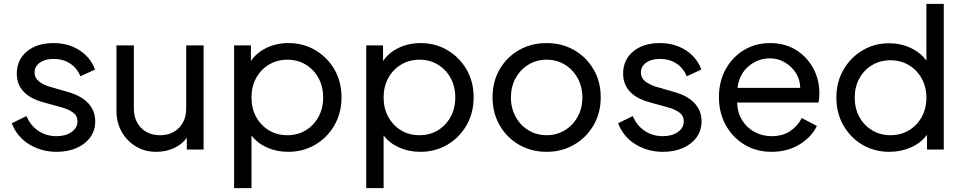

<svg xmlns="http://www.w3.org/2000/svg" viewBox="-20 -774 4985 994"><path d="M273 12Q195 12 131.5 -26.5Q68 -65 41 -136L117 -173Q139 -122 180 -95.5Q221 -69 273 -69Q320 -69 350.5 -90.5Q381 -112 381 -146Q381 -175 357.5 -192Q334 -209 296 -219L206 -244Q67 -281 67 -394Q67 -464 119 -507.5Q171 -551 257 -551Q333 -551 390.5 -514.5Q448 -478 472 -414L396 -379Q379 -422 342.5 -445.5Q306 -469 257 -469Q213 -469 186 -449.5Q159 -430 159 -399Q159 -371 180.5 -353.5Q202 -336 237 -325L331 -298Q400 -279 436.5 -240Q473 -201 473 -146Q473 -99 447.5 -63.5Q422 -28 377 -8Q332 12 273 12Z M788 12Q729 12 682.5 -16.5Q636 -45 609.5 -92.5Q583 -140 583 -198V-539H673V-214Q673 -150 710.5 -112Q748 -74 809 -74Q869 -74 906.5 -112Q944 -150 944 -214V-539H1034V0H947V-61Q923 -27 881.5 -7.5Q840 12 788 12Z M1192 200V-539H1279V-458Q1308 -501 1359.5 -526Q1411 -551 1474 -551Q1550 -551 1612 -514.5Q1674 -478 1711 -415Q1748 -352 1748 -270Q1748 -189 1711 -125Q1674 -61 1611.5 -24.5Q1549 12 1472 12Q1412 12 1362 -10.5Q1312 -33 1282 -73V200ZM1468 -74Q1521 -74 1563 -99.5Q1605 -125 1629 -169Q1653 -213 1653 -270Q1653 -326 1629 -370Q1605 -414 1563 -439.5Q1521 -465 1468 -465Q1415 -465 1372.5 -439.5Q1330 -414 1306 -370Q1282 -326 1282 -270Q1282 -213 1306 -169Q1330 -125 1372 -99.5Q1414 -74 1468 -74Z M1876 200V-539H1963V-458Q1992 -501 2043.5 -526Q2095 -551 2158 -551Q2234 -551 2296 -514.5Q2358 -478 2395 -415Q2432 -352 2432 -270Q2432 -189 2395 -125Q2358 -61 2295.5 -24.5Q2233 12 2156 12Q2096 12 2046 -10.5Q1996 -33 1966 -73V200ZM2152 -74Q2205 -74 2247 -99.5Q2289 -125 2313 -169Q2337 -213 2337 -270Q2337 -326 2313 -370Q2289 -414 2247 -439.5Q2205 -465 2152 -465Q2099 -465 2056.5 -439.5Q2014 -414 1990 -370Q1966 -326 1966 -270Q1966 -213 1990 -169Q2014 -125 2056 -99.5Q2098 -74 2152 -74Z M2810 12Q2731 12 2667.5 -24.5Q2604 -61 2567 -125Q2530 -189 2530 -270Q2530 -352 2567 -415.5Q2604 -479 2667.5 -515Q2731 -551 2810 -551Q2889 -551 2952 -515Q3015 -479 3052.5 -415.5Q3090 -352 3090 -270Q3090 -189 3052.5 -125Q3015 -61 2951.5 -24.5Q2888 12 2810 12ZM2810 -74Q2862 -74 2904 -99.5Q2946 -125 2970.5 -169.5Q2995 -214 2995 -270Q2995 -325 2970.5 -369.5Q2946 -414 2904 -439.5Q2862 -465 2810 -465Q2758 -465 2716 -439.5Q2674 -414 2649.5 -369.5Q2625 -325 2625 -270Q2625 -214 2649.5 -169.5Q2674 -125 2716 -99.5Q2758 -74 2810 -74Z M3412 12Q3334 12 3270.5 -26.5Q3207 -65 3180 -136L3256 -173Q3278 -122 3319 -95.5Q3360 -69 3412 -69Q3459 -69 3489.5 -90.5Q3520 -112 3520 -146Q3520 -175 3496.5 -192Q3473 -209 3435 -219L3345 -244Q3206 -281 3206 -394Q3206 -464 3258 -507.5Q3310 -551 3396 -551Q3472 -551 3529.5 -514.5Q3587 -478 3611 -414L3535 -379Q3518 -422 3481.5 -445.5Q3445 -469 3396 -469Q3352 -469 3325 -449.5Q3298 -430 3298 -399Q3298 -371 3319.5 -353.5Q3341 -336 3376 -325L3470 -298Q3539 -279 3575.5 -240Q3612 -201 3612 -146Q3612 -99 3586.5 -63.5Q3561 -28 3516 -8Q3471 12 3412 12Z M3974 12Q3896 12 3834.5 -25Q3773 -62 3737.5 -126Q3702 -190 3702 -271Q3702 -352 3736.5 -415Q3771 -478 3831 -514.5Q3891 -551 3967 -551Q4044 -551 4101.5 -515Q4159 -479 4190.5 -420Q4222 -361 4222 -292Q4222 -282 4221 -268.5Q4220 -255 4217 -243H3796Q3798 -190 3822.5 -151Q3847 -112 3887 -90.5Q3927 -69 3975 -69Q4032 -69 4071 -95.5Q4110 -122 4131 -163L4209 -122Q4183 -66 4120.5 -27Q4058 12 3974 12ZM3967 -472Q3904 -472 3855.5 -431Q3807 -390 3798 -319H4123Q4122 -363 4099.5 -397.5Q4077 -432 4041.5 -452Q4006 -472 3967 -472Z M4584 12Q4507 12 4445 -24.5Q4383 -61 4346.5 -124.5Q4310 -188 4310 -269Q4310 -349 4346.5 -412.5Q4383 -476 4445 -513Q4507 -550 4583 -550Q4644 -550 4695.5 -525.5Q4747 -501 4776 -460V-754H4866V0H4779V-76Q4748 -34 4696 -11Q4644 12 4584 12ZM4590 -74Q4643 -74 4685 -99Q4727 -124 4751.5 -168Q4776 -212 4776 -269Q4776 -324 4751.5 -368Q4727 -412 4685 -437Q4643 -462 4590 -462Q4537 -462 4495 -437Q4453 -412 4429 -368Q4405 -324 4405 -269Q4405 -212 4429 -168.5Q4453 -125 4495 -99.5Q4537 -74 4590 -74Z"/></svg>

Font: Plus Jakarta Text
Style: Regular
Weight: 400
Designer: Gumpita Rahayu
Foundry: Tokotype Studio
Version: Version 1.000